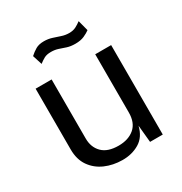

<svg xmlns="http://www.w3.org/2000/svg" viewBox="-166 -827 913 961"><g transform="rotate(-30 290.0 -346.0)"><path d="M266.5 10Q212.5 9.5 167.5 -10.2Q122.5 -30 95.2 -69Q68 -108 68 -166V-517H160.5V-175.5Q160.5 -125 191.8 -93.5Q223 -62 286 -62Q343 -62 377.8 -91.8Q412.5 -121.5 412.5 -180.5V-517H504.5V0H431L421.5 -99Q407.5 -40.5 364.5 -15Q321.5 10.5 266.5 10ZM439.5 -641Q426.5 -631 405.5 -621.5Q384.5 -612 353.5 -612Q326.5 -612 306.5 -618.5Q286.5 -625 267.8 -631.5Q249 -638 226 -638Q201.5 -638 186.5 -629.8Q171.5 -621.5 156 -609.5L138.5 -664.5Q155.5 -680 174.2 -691Q193 -702 222 -702Q246.5 -702 268.2 -695Q290 -688 310.8 -681Q331.5 -674 353.5 -674Q376 -674 392.2 -682.2Q408.5 -690.5 423.5 -702Z"/></g></svg>

Font: Public Sans
Style: Regular
Weight: 400
Designer: The Public Sans project authors (U.S. Web Design System). Libre Franklin designed by Pablo Impallari and Rodrigo Fuenzal
Version: Version 1.008; ttfautohint (v1.8.1) -l 8 -r 50 -G 200 -x 14 